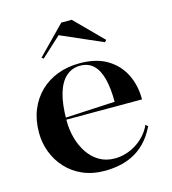

<svg xmlns="http://www.w3.org/2000/svg" viewBox="-110 -816 823 921"><g transform="rotate(-15 301.5 -355.5)"><path d="M313 -515Q396 -515 450 -482Q504 -449 531 -394Q558 -339 558 -270H179V-280L428 -293Q428 -360 416 -407Q404 -454 378.5 -478.5Q353 -503 312 -503Q272 -503 242.5 -477Q213 -451 197.5 -398.5Q182 -346 182 -264Q182 -219 193.5 -177.5Q205 -136 227.5 -102.5Q250 -69 283 -49.5Q316 -30 360 -30Q387 -30 414 -38Q441 -46 465 -61Q489 -76 509 -97.5Q529 -119 542 -148L553 -138Q530 -91 500.5 -61Q471 -31 437 -14.5Q403 2 368 8.5Q333 15 299 15Q237 15 189 -6Q141 -27 107.5 -63.5Q74 -100 56.5 -146.5Q39 -193 39 -243Q39 -306 59.5 -356Q80 -406 116.5 -441.5Q153 -477 203 -496Q253 -515 313 -515ZM153 -581 144 -588 279 -726H331L466 -590L457 -581L251 -671Z"/></g></svg>

Font: Kalnia Thin Medium
Style: Regular
Weight: 500
Version: Version 1.105